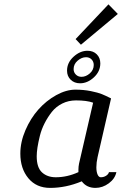

<svg xmlns="http://www.w3.org/2000/svg" viewBox="-20 -870 572 899"><path d="M75.2 0ZM75.2 0ZM75.2 -150.9Q75.2 -205.1 99.1 -260.5Q123 -315.9 159.7 -357.2Q196.3 -398.4 242.9 -424.3Q289.6 -450.2 333 -450.2Q371.6 -450.2 405.3 -443.4Q439 -436.5 457 -429.2Q475.1 -421.9 500 -409.2L437 -134.8Q431.2 -108.9 431.2 -86.9Q431.2 -65.9 436.8 -53Q442.4 -40 452.1 -40Q465.8 -40 476.8 -47.1Q487.8 -54.2 490.2 -64H524.9Q518.6 -33.2 489.5 -11.7Q460.4 9.8 426.8 9.8Q385.7 9.8 362.8 -21Q289.1 9.8 214.8 9.8Q150.4 9.8 112.8 -35.4Q75.2 -80.6 75.2 -150.9ZM416 -389.2Q386.2 -399.9 335.9 -399.9Q300.8 -399.9 271.5 -385.3Q242.2 -370.6 222.9 -346.2Q203.6 -321.8 189 -293.2Q174.3 -264.6 166.7 -234.1Q159.2 -203.6 155.5 -179.9Q151.9 -156.2 151.9 -138.2Q151.9 -85.4 176.8 -62.7Q201.7 -40 241.2 -40Q294.9 -40 347.2 -64V-76.2Q347.2 -89.4 350.1 -104ZM382.8 -602.1Q362.3 -602.1 343.5 -585.9Q324.7 -569.8 324.7 -546.4Q324.7 -531.2 335.2 -520.8Q345.7 -510.3 361.8 -510.3Q382.3 -510.3 400.6 -526.4Q418.9 -542.5 418.9 -565.9Q418.9 -581.1 408.9 -591.6Q398.9 -602.1 382.8 -602.1ZM293.9 -539.1Q293.9 -576.7 324.5 -604.5Q355 -632.3 389.6 -632.3Q416.5 -632.3 433.1 -615.7Q449.7 -599.1 449.7 -573.2Q449.7 -535.6 419.7 -507.8Q389.6 -480 355 -480Q328.1 -480 311 -496.6Q293.9 -513.2 293.9 -539.1ZM487.8 -849.6 531.7 -804.7 358.9 -660.6 334 -687Z"/></svg>

Font: Pfennig
Style: Italic
Weight: 500
Italic angle: -13°
Version: Version 20120410 ; ttfautohint (v0.8)